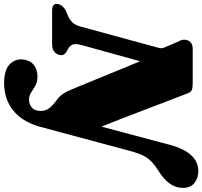

<svg xmlns="http://www.w3.org/2000/svg" viewBox="-78 -722 1007 956"><g transform="rotate(90 426.0 -244.5)"><path d="M672 -595Q711 -728 800.5 -728Q836 -728 860.5 -707.8Q885 -687.5 884 -649Q883.5 -582 800.5 -530.5Q772.5 -513 754.5 -495.8Q736.5 -478.5 725 -456.8Q713.5 -435 704 -402.5L579 63Q553.5 150.5 497.2 194.8Q441 239 362 239Q291.5 239 263.5 206Q235.5 173 248 129Q255 101 277.5 87Q300 73 328 73Q357.5 73 375.5 83.5Q393.5 94 409 104.5Q424.5 115 446 115Q463.5 115 479.8 104Q496 93 500 69.5Q504 44.5 492.8 23.2Q481.5 2 449 -21Q429 -35 416.8 -53Q404.5 -71 392.5 -100Q360 -180 324.8 -264.8Q289.5 -349.5 253.5 -438.5L172 -143.5Q164.5 -114.5 171.2 -100.2Q178 -86 195.5 -77.5L205 -72.5Q229 -58.5 221.5 -34Q211 0 168 0H2Q-40.5 0 -30 -34Q-22.5 -58.5 11.5 -72.5L23.5 -77.5Q45 -86 59.5 -100.5Q74 -115 81.5 -144L183 -517Q190 -538.5 188.2 -548.8Q186.5 -559 179.5 -571.5L155.5 -628Q140 -653.5 150.2 -676.8Q160.5 -700 192.5 -700H362.5Q380.5 -700 393.2 -697Q406 -694 413.5 -674.5Q460.5 -553.5 501 -446Q541.5 -338.5 579 -246Z"/></g></svg>

Font: Fraunces 9pt S000 Black
Style: Italic
Weight: 900
Italic angle: -16°
Version: Version 1.000; ttfautohint (v1.8.3)